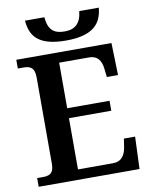

<svg xmlns="http://www.w3.org/2000/svg" viewBox="-98 -991 838 1063"><g transform="rotate(-10 321.0 -459.5)"><path d="M323 -771C484 -771 524 -838 532 -919H422C415 -850 381 -822 324 -822C262 -822 232 -848 226 -919H117C124 -837 160 -771 323 -771ZM32 0H599L606 -181H543L536 -135C529 -91 509 -57 460 -57H263V-345H501V-401H263V-657H431C479 -657 499 -626 504 -579L509 -533H572L567 -714H32V-665H63C98 -665 126 -657 126 -598V-111C126 -56 97 -49 63 -49H32Z"/></g></svg>

Font: Noto Serif Semi
Style: Regular
Weight: 600
Designer: Monotype Design Team
Foundry: Monotype Imaging Inc.
Version: Version 1.002